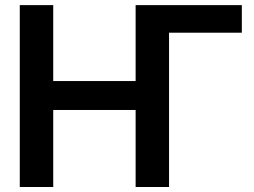

<svg xmlns="http://www.w3.org/2000/svg" viewBox="-20 -748 1015 768"><path d="M947.3 -727.5V-617.2H656.2V0H522.5V-308.1H192.9V0H59.1V-727.5H192.9V-423.8H522.5V-727.5Z"/></svg>

Font: Inter Display Semi Bold
Style: Regular
Weight: 600
Designer: Rasmus Andersson
Foundry: rsms
Version: Version 4.000;git-37864ae